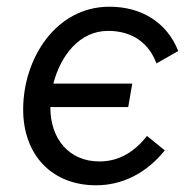

<svg xmlns="http://www.w3.org/2000/svg" viewBox="-20 -545 569 572"><path d="M266 7C345 7 416 -29 471 -97L418 -140C384 -97 339 -64 276 -64C187 -64 130 -130 130 -225V-226H362L374 -296H139C160 -378 216 -453 302 -453C377 -453 425 -414 446 -356L511 -393C478 -477 403 -525 306 -525C146 -525 49 -370 49 -219C49 -84 134 7 266 7Z"/></svg>

Font: Fixel Text 20240404
Style: Italic
Weight: 400
Width: 4
Italic angle: -10°
Designer: AlfaBravo + MacPaw
Foundry: Kyrylo Tkachov, Marchela Mozhyna, Serhii Makarenko, Maria Weinstein, Zakhar Kryvoshyya
Version: Version 1.211;Glyphs 3.2 (3225)